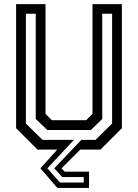

<svg xmlns="http://www.w3.org/2000/svg" viewBox="-20 -720 665 924"><path d="M256 184.5 174.5 90 255.5 0H160.5L57.5 -103V-700H199V-172L229.5 -141.5H394.5L425 -172V-700H566.5V-103L463.5 0H366L276 90L291 106H408.5V184.5ZM268.5 158.5H383V132H279.5L241 90L371.5 -47H440L519.5 -125.5V-654H472V-147.5L417.5 -94.5H207.5L152 -147.5V-654H104.5V-125.5L184.5 -47H336L208 90Z"/></svg>

Font: Tourney Medium
Style: Regular
Weight: 500
Designer: Tyler Finck
Foundry: Etcetera Type Co
Version: Version 1.015